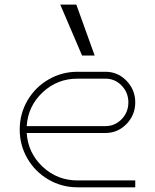

<svg xmlns="http://www.w3.org/2000/svg" viewBox="-20 -798 660 818"><path d="M383.3 -561.5H329.6L236.8 -778.3H305.2ZM429.2 -231.4H93.8Q99.1 -146.5 161.4 -87.9Q223.6 -29.3 310.1 -29.3H556.2V0H310.1Q243.2 0 186.5 -33Q129.9 -65.9 96.9 -122.6Q64 -179.2 64 -246.1Q64 -313 96.9 -369.6Q129.9 -426.3 186.5 -459.2Q243.2 -492.2 310.1 -492.2H429.2Q481.9 -492.2 519 -453.9Q556.2 -415.5 556.2 -361.8Q556.2 -308.1 519 -269.8Q481.9 -231.4 429.2 -231.4ZM93.8 -260.7H429.2Q469.7 -260.7 498.3 -290.3Q526.9 -319.8 526.9 -361.8Q526.9 -403.8 498.3 -433.3Q469.7 -462.9 429.2 -462.9H310.1Q223.6 -462.9 161.4 -404.3Q99.1 -345.7 93.8 -260.7Z"/></svg>

Font: Cherry
Style: Light
Weight: 300
Designer: Amin Abedi
Version: Version 1.00 ; ttfautohint (v1.6)